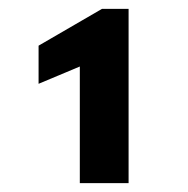

<svg xmlns="http://www.w3.org/2000/svg" viewBox="-20 -745 423 433"><path d="M160 -595 67 -556V-642L210 -725H270V-332H160Z"/></svg>

Font: Freesentation 9 Black
Style: Regular
Weight: 900
Designer: glyphs from Roboto by Christian Robertson / Hangul glyphs from Noto Sans CJK(Source Han Sans) by Jang Soo-young and Kang
Foundry: PT&
Version: Version 2.001